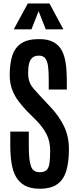

<svg xmlns="http://www.w3.org/2000/svg" viewBox="-20 -1100 454 1129"><path d="M213.9 9.8Q161.1 9.8 127.2 -8.3Q93.3 -26.4 74.2 -60.1Q55.2 -93.8 47.9 -140.6Q40.5 -187.5 40.5 -245.6V-326.2H149.4V-239.3Q149.4 -157.7 161.9 -122.6Q174.3 -87.4 213.9 -87.4Q240.7 -87.4 253.9 -100.1Q267.1 -112.8 271 -140.6Q274.9 -168.5 274.9 -214.4Q274.9 -268.1 254.6 -308.8Q234.4 -349.6 195.3 -390.1L135.7 -449.7Q110.8 -476.1 88.1 -506.1Q65.4 -536.1 51.3 -573.7Q37.1 -611.3 37.1 -659.2Q37.1 -725.1 52.2 -772.5Q67.4 -819.8 104.7 -845Q142.1 -870.1 209.5 -870.1Q261.7 -870.1 293.9 -852.8Q326.2 -835.4 343.3 -803.2Q360.4 -771 366.7 -726.1Q373 -681.2 373 -625.5V-573.7H266.6V-632.8Q266.6 -679.7 262.5 -710.7Q258.3 -741.7 246.1 -757.3Q233.9 -772.9 209.5 -772.9Q186.5 -772.9 172.4 -762.2Q158.2 -751.5 151.9 -729.2Q145.5 -707 145.5 -671.9Q145.5 -640.6 153.1 -619.6Q160.6 -598.6 176.5 -579.8Q192.4 -561 215.3 -536.6L278.8 -468.8Q327.1 -417.5 356.2 -357.9Q385.3 -298.3 385.3 -222.2Q385.3 -148.4 370.1 -96.7Q355 -44.9 317.9 -17.6Q280.8 9.8 213.9 9.8ZM61 -927.7 143.6 -1079.6H271L352.5 -927.7H249L207 -1034.2L165 -927.7Z"/></svg>

Font: Antonio SemiBold
Style: Regular
Weight: 600
Designer: Vernon Adams
Foundry: Vernon Adams
Version: Version 1.002